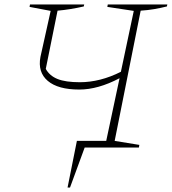

<svg xmlns="http://www.w3.org/2000/svg" viewBox="-20 -664 773 864"><path d="M284 180 326 -30H458L518 -312Q421 -261 337 -261Q241 -261 195 -300Q149 -339 162 -408L208 -615L113 -633L115 -644H359L357 -635Q296 -621 239 -616L186 -354Q203 -323 239 -308.5Q275 -294 339 -294Q431 -294 524 -341L582 -615L463 -633L465 -644H733L731 -635Q703 -628 674 -623Q645 -618 613 -616L496 -30L607 -12L605 0H361L295 180Z"/></svg>

Font: Piazzolla SC Thin
Style: Italic
Weight: 100
Italic angle: -11.3°
Designer: Juan Pablo del Peral
Foundry: Huerta Tipografica
Version: Version 1.330